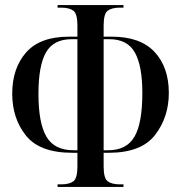

<svg xmlns="http://www.w3.org/2000/svg" viewBox="-20 -734 710 754"><path d="M206 0H465V-10H451Q419 -10 403 -22Q387 -34 387 -80V-134H407Q535 -134 589 -204Q643 -274 643 -369Q643 -470 587 -530Q531 -590 419 -590H387V-634Q387 -680 403 -692Q419 -704 451 -704H465V-714H206V-704H220Q252 -704 268 -692Q284 -680 284 -634V-590H251Q137 -590 82.5 -528Q28 -466 28 -366Q28 -269 82 -201.5Q136 -134 264 -134H284V-80Q284 -34 268 -22Q252 -10 220 -10H206ZM268 -144Q194 -144 162.5 -197Q131 -250 131 -366Q131 -476 160.5 -528Q190 -580 261 -580H284V-144ZM387 -144V-580H410Q480 -580 509.5 -528Q539 -476 539 -369Q539 -250 508 -197Q477 -144 405 -144Z"/></svg>

Font: Noto Serif Display Condensed Semi
Style: Regular
Weight: 600
Width: 3
Designer: Monotype Design Team
Foundry: Monotype Imaging Inc.
Version: Version 1.900